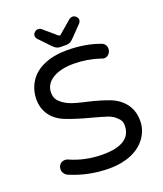

<svg xmlns="http://www.w3.org/2000/svg" viewBox="-156 -960 914 1074"><g transform="rotate(-20 301.0 -423.5)"><path d="M242 -740 176 -809Q168 -819 168 -829Q168 -840 177.5 -849Q187 -858 198 -858Q210 -858 217 -852L293 -787Q298 -783 301 -783Q305 -783 309 -787L385 -852Q393 -858 403 -858Q415 -858 424.5 -849Q434 -840 434 -829Q434 -819 426 -809L359 -740Q341 -721 319 -721H282Q261 -721 242 -740ZM90 -119Q101 -119 108 -115Q198 -75 301 -75Q471 -75 471 -187Q471 -216 449 -234Q430 -254 401 -264Q375 -273 304 -292Q234 -310 176 -332Q117 -353 86.5 -394.5Q56 -436 56 -491Q56 -547 85 -594Q115 -642 173.5 -667Q232 -692 310 -692Q416 -692 504 -660Q532 -650 532 -620Q532 -604 520.5 -591Q509 -578 492 -578Q484 -578 477 -582Q399 -608 319 -608Q240 -608 193 -578.5Q146 -549 146 -498Q146 -463 170 -442Q191 -422 223 -409Q255 -396 320 -382Q393 -365 445 -345Q499 -324 530 -282.5Q561 -241 561 -181Q561 -128 529 -82Q497 -37 440 -13Q383 11 310 11Q188 11 77 -36Q65 -41 57 -52.5Q49 -64 49 -77Q49 -95 60.5 -107Q72 -119 90 -119Z"/></g></svg>

Font: 寒蝉全圆体
Style: Regular
Weight: 400
Designer: Warren2060
      Designed by Motoya company      

      [Varela Round]
      Joe Prince(Latin component); Avraham Cornf
Foundry: ChillType
Version: Version 3.200